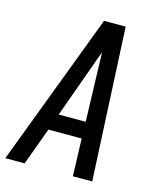

<svg xmlns="http://www.w3.org/2000/svg" viewBox="-126 -814 737 892"><g transform="rotate(15 242.5 -367.5)"><path d="M-15 0 263 -735H367L403 0H310L304 -180H144L78 0ZM302 -260 295 -490Q294 -516 293.5 -541.5Q293 -567 292 -592Q283 -567 273.5 -541.5Q264 -516 255 -490L172 -260Z"/></g></svg>

Font: Iosevka Medium Oblique
Style: Regular
Weight: 500
Italic angle: -9°
Monospace: yes
Designer: Belleve Invis
Foundry: Belleve Invis
Version: Version 32.5.0; ttfautohint (v1.8.4)